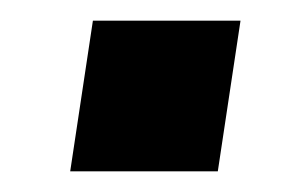

<svg xmlns="http://www.w3.org/2000/svg" viewBox="-20 -369 293 186"><path d="M48 -203 70 -349H213L191 -203Z"/></svg>

Font: Nunitoga
Style: Bold Italic
Weight: 700
Italic angle: -9°
Designer: Vernon Adams
Foundry: Vernon Adams
Version: Version 1.0